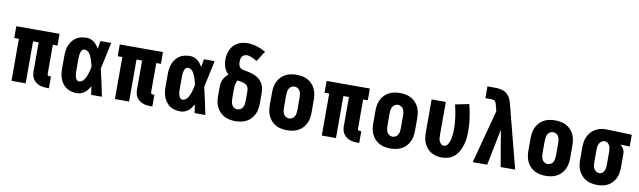

<svg xmlns="http://www.w3.org/2000/svg" viewBox="-43 -1281 6086 1828"><g transform="rotate(10 3000.0 -367.5)"><path d="M431 8Q412 8 393 5.5Q374 3 356 -4Q338 -11 322.5 -22.5Q307 -34 296.5 -50.5Q286 -67 281.5 -85.5Q277 -104 277 -124V-406H223V0H86V-406H41V-520H459V-406H414V-124Q414 -116 419 -111Q424 -106 431 -106H449V8Z M719 8Q693 8 667 2Q641 -4 619.5 -18Q598 -32 582 -53Q566 -74 556.5 -98Q547 -122 543.5 -148Q540 -174 540 -200V-320Q540 -346 543.5 -372Q547 -398 556.5 -422Q566 -446 582 -467Q598 -488 619.5 -502Q641 -516 667 -522Q693 -528 719 -528Q739 -528 758 -521.5Q777 -515 792.5 -503Q808 -491 820.5 -475Q833 -459 842 -442Q845 -461 848 -480.5Q851 -500 854 -520H958Q944 -456 931 -391.5Q918 -327 903 -263Q919 -198 932.5 -132Q946 -66 960 0H856Q853 -21 850 -41.5Q847 -62 844 -82Q834 -64 822 -47.5Q810 -31 794 -18.5Q778 -6 758.5 1Q739 8 719 8ZM719 -106Q731 -106 742.5 -112Q754 -118 762 -127Q770 -136 776 -147Q782 -158 786.5 -169Q791 -180 795 -192Q799 -204 802 -215.5Q805 -227 808 -239Q811 -251 813 -263Q811 -275 808 -286.5Q805 -298 801.5 -309.5Q798 -321 794.5 -332Q791 -343 786 -354Q781 -365 775.5 -375.5Q770 -386 761.5 -394.5Q753 -403 742 -408.5Q731 -414 719 -414Q710 -414 702 -408Q694 -402 690 -393.5Q686 -385 683.5 -376Q681 -367 679.5 -357.5Q678 -348 677.5 -338.5Q677 -329 677 -320V-200Q677 -191 677.5 -181.5Q678 -172 679.5 -162.5Q681 -153 683.5 -144Q686 -135 690 -126.5Q694 -118 702 -112Q710 -106 719 -106Z M1431 8Q1412 8 1393 5.5Q1374 3 1356 -4Q1338 -11 1322.5 -22.5Q1307 -34 1296.5 -50.5Q1286 -67 1281.5 -85.5Q1277 -104 1277 -124V-406H1223V0H1086V-406H1041V-520H1459V-406H1414V-124Q1414 -116 1419 -111Q1424 -106 1431 -106H1449V8Z M1719 8Q1693 8 1667 2Q1641 -4 1619.5 -18Q1598 -32 1582 -53Q1566 -74 1556.5 -98Q1547 -122 1543.5 -148Q1540 -174 1540 -200V-320Q1540 -346 1543.5 -372Q1547 -398 1556.5 -422Q1566 -446 1582 -467Q1598 -488 1619.5 -502Q1641 -516 1667 -522Q1693 -528 1719 -528Q1739 -528 1758 -521.5Q1777 -515 1792.5 -503Q1808 -491 1820.5 -475Q1833 -459 1842 -442Q1845 -461 1848 -480.5Q1851 -500 1854 -520H1958Q1944 -456 1931 -391.5Q1918 -327 1903 -263Q1919 -198 1932.5 -132Q1946 -66 1960 0H1856Q1853 -21 1850 -41.5Q1847 -62 1844 -82Q1834 -64 1822 -47.5Q1810 -31 1794 -18.5Q1778 -6 1758.5 1Q1739 8 1719 8ZM1719 -106Q1731 -106 1742.5 -112Q1754 -118 1762 -127Q1770 -136 1776 -147Q1782 -158 1786.5 -169Q1791 -180 1795 -192Q1799 -204 1802 -215.5Q1805 -227 1808 -239Q1811 -251 1813 -263Q1811 -275 1808 -286.5Q1805 -298 1801.5 -309.5Q1798 -321 1794.5 -332Q1791 -343 1786 -354Q1781 -365 1775.5 -375.5Q1770 -386 1761.5 -394.5Q1753 -403 1742 -408.5Q1731 -414 1719 -414Q1710 -414 1702 -408Q1694 -402 1690 -393.5Q1686 -385 1683.5 -376Q1681 -367 1679.5 -357.5Q1678 -348 1677.5 -338.5Q1677 -329 1677 -320V-200Q1677 -191 1677.5 -181.5Q1678 -172 1679.5 -162.5Q1681 -153 1683.5 -144Q1686 -135 1690 -126.5Q1694 -118 1702 -112Q1710 -106 1719 -106Z M2250 8Q2222 8 2195 3Q2168 -2 2143.5 -15Q2119 -28 2100 -48Q2081 -68 2069 -93Q2057 -118 2052.5 -145.5Q2048 -173 2048 -200V-283Q2048 -303 2051 -322Q2054 -341 2062 -358Q2070 -375 2082 -390Q2094 -405 2110 -417Q2096 -429 2085.5 -445.5Q2075 -462 2068.5 -479.5Q2062 -497 2059 -516Q2056 -535 2056 -554Q2056 -579 2061 -603Q2066 -627 2076.5 -649.5Q2087 -672 2104 -690.5Q2121 -709 2143 -721Q2165 -733 2189 -738Q2213 -743 2238 -743Q2285 -743 2329.5 -729Q2374 -715 2415 -692L2351 -591Q2340 -598 2328 -604Q2316 -610 2304 -615.5Q2292 -621 2279 -625Q2266 -629 2252 -629Q2239 -629 2226 -623.5Q2213 -618 2205.5 -606.5Q2198 -595 2195.5 -581.5Q2193 -568 2193 -555Q2193 -537 2199 -519.5Q2205 -502 2220.5 -493.5Q2236 -485 2253.5 -482.5Q2271 -480 2288 -476.5Q2305 -473 2322 -468Q2339 -463 2355.5 -455.5Q2372 -448 2386.5 -438Q2401 -428 2412.5 -415Q2424 -402 2432.5 -386.5Q2441 -371 2445.5 -353.5Q2450 -336 2451 -318.5Q2452 -301 2452 -283V-200Q2452 -173 2447.5 -145.5Q2443 -118 2431 -93Q2419 -68 2400 -48Q2381 -28 2356.5 -15Q2332 -2 2305 3Q2278 8 2250 8ZM2250 -106Q2266 -106 2280.5 -114.5Q2295 -123 2302.5 -137.5Q2310 -152 2312.5 -168Q2315 -184 2315 -200V-283Q2315 -297 2313.5 -311Q2312 -325 2304.5 -336.5Q2297 -348 2285.5 -355.5Q2274 -363 2260.5 -367Q2247 -371 2233.5 -373Q2220 -375 2207 -377Q2199 -367 2195 -355.5Q2191 -344 2188.5 -332Q2186 -320 2185.5 -308Q2185 -296 2185 -283V-200Q2185 -184 2187.5 -168Q2190 -152 2197.5 -137.5Q2205 -123 2219.5 -114.5Q2234 -106 2250 -106Z M2750 8Q2723 8 2695.5 3Q2668 -2 2643.5 -15Q2619 -28 2600 -48Q2581 -68 2569 -93Q2557 -118 2552.5 -145.5Q2548 -173 2548 -200V-320Q2548 -347 2552.5 -374.5Q2557 -402 2569 -427Q2581 -452 2600 -472Q2619 -492 2643.5 -505Q2668 -518 2695.5 -523Q2723 -528 2750 -528Q2777 -528 2804.5 -523Q2832 -518 2856.5 -505Q2881 -492 2900 -472Q2919 -452 2931 -427Q2943 -402 2947.5 -374.5Q2952 -347 2952 -320V-200Q2952 -173 2947.5 -145.5Q2943 -118 2931 -93Q2919 -68 2900 -48Q2881 -28 2856.5 -15Q2832 -2 2804.5 3Q2777 8 2750 8ZM2750 -106Q2766 -106 2780.5 -114.5Q2795 -123 2802.5 -137.5Q2810 -152 2812.5 -168Q2815 -184 2815 -200V-320Q2815 -336 2812.5 -352Q2810 -368 2802.5 -382.5Q2795 -397 2780.5 -405.5Q2766 -414 2750 -414Q2734 -414 2719.5 -405.5Q2705 -397 2697.5 -382.5Q2690 -368 2687.5 -352Q2685 -336 2685 -320V-200Q2685 -184 2687.5 -168Q2690 -152 2697.5 -137.5Q2705 -123 2719.5 -114.5Q2734 -106 2750 -106Z M3431 8Q3412 8 3393 5.5Q3374 3 3356 -4Q3338 -11 3322.5 -22.5Q3307 -34 3296.5 -50.5Q3286 -67 3281.5 -85.5Q3277 -104 3277 -124V-406H3223V0H3086V-406H3041V-520H3459V-406H3414V-124Q3414 -116 3419 -111Q3424 -106 3431 -106H3449V8Z M3750 8Q3723 8 3695.5 3Q3668 -2 3643.5 -15Q3619 -28 3600 -48Q3581 -68 3569 -93Q3557 -118 3552.5 -145.5Q3548 -173 3548 -200V-320Q3548 -347 3552.5 -374.5Q3557 -402 3569 -427Q3581 -452 3600 -472Q3619 -492 3643.5 -505Q3668 -518 3695.5 -523Q3723 -528 3750 -528Q3777 -528 3804.5 -523Q3832 -518 3856.5 -505Q3881 -492 3900 -472Q3919 -452 3931 -427Q3943 -402 3947.5 -374.5Q3952 -347 3952 -320V-200Q3952 -173 3947.5 -145.5Q3943 -118 3931 -93Q3919 -68 3900 -48Q3881 -28 3856.5 -15Q3832 -2 3804.5 3Q3777 8 3750 8ZM3750 -106Q3766 -106 3780.5 -114.5Q3795 -123 3802.5 -137.5Q3810 -152 3812.5 -168Q3815 -184 3815 -200V-320Q3815 -336 3812.5 -352Q3810 -368 3802.5 -382.5Q3795 -397 3780.5 -405.5Q3766 -414 3750 -414Q3734 -414 3719.5 -405.5Q3705 -397 3697.5 -382.5Q3690 -368 3687.5 -352Q3685 -336 3685 -320V-200Q3685 -184 3687.5 -168Q3690 -152 3697.5 -137.5Q3705 -123 3719.5 -114.5Q3734 -106 3750 -106Z M4246 8Q4219 8 4193 2Q4167 -4 4144 -17.5Q4121 -31 4103.5 -51.5Q4086 -72 4075 -96Q4064 -120 4060 -146.5Q4056 -173 4056 -200V-520H4193V-200Q4193 -185 4194.5 -170Q4196 -155 4202 -141Q4208 -127 4219.5 -116.5Q4231 -106 4246 -106Q4259 -106 4269.5 -113.5Q4280 -121 4286.5 -132Q4293 -143 4297.5 -155Q4302 -167 4305 -179.5Q4308 -192 4310 -204.5Q4312 -217 4313 -229.5Q4314 -242 4314.5 -255Q4315 -268 4315 -280Q4315 -339 4306.5 -397Q4298 -455 4284 -512L4417 -539Q4433 -476 4442.5 -412Q4452 -348 4452 -283Q4452 -249 4448.5 -216Q4445 -183 4435.5 -150.5Q4426 -118 4410 -88Q4394 -58 4369.5 -35.5Q4345 -13 4312.5 -2.5Q4280 8 4246 8Z M4545 0 4682 -516 4667 -574V-575Q4664 -584 4661 -593Q4658 -602 4652 -609Q4646 -616 4636.5 -618.5Q4627 -621 4618 -621H4558V-735H4618Q4636 -735 4654 -734Q4672 -733 4689.5 -729Q4707 -725 4723.5 -717Q4740 -709 4753 -696Q4772 -678 4782.5 -653Q4793 -628 4799 -603L4955 0H4815L4755 -351L4685 0Z M5250 8Q5223 8 5195.5 3Q5168 -2 5143.5 -15Q5119 -28 5100 -48Q5081 -68 5069 -93Q5057 -118 5052.5 -145.5Q5048 -173 5048 -200V-320Q5048 -347 5052.5 -374.5Q5057 -402 5069 -427Q5081 -452 5100 -472Q5119 -492 5143.5 -505Q5168 -518 5195.5 -523Q5223 -528 5250 -528Q5277 -528 5304.5 -523Q5332 -518 5356.5 -505Q5381 -492 5400 -472Q5419 -452 5431 -427Q5443 -402 5447.5 -374.5Q5452 -347 5452 -320V-200Q5452 -173 5447.5 -145.5Q5443 -118 5431 -93Q5419 -68 5400 -48Q5381 -28 5356.5 -15Q5332 -2 5304.5 3Q5277 8 5250 8ZM5250 -106Q5266 -106 5280.5 -114.5Q5295 -123 5302.5 -137.5Q5310 -152 5312.5 -168Q5315 -184 5315 -200V-320Q5315 -336 5312.5 -352Q5310 -368 5302.5 -382.5Q5295 -397 5280.5 -405.5Q5266 -414 5250 -414Q5234 -414 5219.5 -405.5Q5205 -397 5197.5 -382.5Q5190 -368 5187.5 -352Q5185 -336 5185 -320V-200Q5185 -184 5187.5 -168Q5190 -152 5197.5 -137.5Q5205 -123 5219.5 -114.5Q5234 -106 5250 -106Z M5749 8Q5722 8 5694.5 3Q5667 -2 5643 -15Q5619 -28 5600 -48.5Q5581 -69 5569 -93.5Q5557 -118 5552.5 -145.5Q5548 -173 5548 -200V-320Q5548 -346 5552 -372Q5556 -398 5567 -422Q5578 -446 5595 -466.5Q5612 -487 5635 -500.5Q5658 -514 5683.5 -521Q5709 -528 5735 -528Q5739 -528 5742.5 -528Q5746 -528 5750 -528L5991 -520V-406L5902 -409Q5912 -401 5920 -391Q5928 -381 5934 -369.5Q5940 -358 5942 -345.5Q5944 -333 5944 -320V-200Q5944 -173 5940 -146Q5936 -119 5925 -94.5Q5914 -70 5895.5 -49.5Q5877 -29 5853.5 -15.5Q5830 -2 5803 3Q5776 8 5749 8ZM5749 -106Q5759 -106 5769 -110Q5779 -114 5785.5 -122Q5792 -130 5796.5 -139.5Q5801 -149 5803.5 -159Q5806 -169 5806.5 -179.5Q5807 -190 5807 -200V-320Q5807 -335 5805 -350Q5803 -365 5797.5 -378.5Q5792 -392 5780.5 -402.5Q5769 -413 5754 -414H5750Q5749 -414 5748 -414Q5747 -414 5746 -414Q5730 -414 5717 -404Q5704 -394 5697 -380.5Q5690 -367 5687.5 -351.5Q5685 -336 5685 -320V-200Q5685 -184 5687.5 -168Q5690 -152 5697.5 -138Q5705 -124 5719 -115Q5733 -106 5749 -106Z"/></g></svg>

Font: Iosevka SS04 Heavy
Style: Regular
Weight: 900
Monospace: yes
Designer: Belleve Invis
Foundry: Belleve Invis
Version: Version 19.0.0; ttfautohint (v1.8.4)